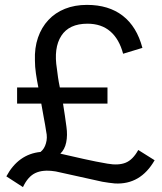

<svg xmlns="http://www.w3.org/2000/svg" viewBox="-20 -729 665 786"><path d="M209 -27Q207 -27 205.5 -27.5Q204 -28 202 -28Q155 -35 124.5 -20.5Q94 -6 74 37Q57 26 40 15Q23 4 6 -7Q55 -98 146 -107Q162 -120 168 -142Q175 -165 169 -191Q165 -218 159.5 -246Q154 -274 149 -305H50V-371H137Q131 -401 127 -428.5Q123 -456 123 -481Q121 -533 135.5 -575Q150 -617 178 -647Q206 -677 246 -693Q286 -709 336 -709Q425 -709 482.5 -664.5Q540 -620 563 -533Q543 -527 523.5 -521Q504 -515 484 -509Q468 -569 431.5 -600.5Q395 -632 338 -632Q263 -632 231 -582.5Q199 -533 213 -447Q215 -430 217.5 -412.5Q220 -395 225 -371H420V-305H238Q242 -280 245.5 -256.5Q249 -233 252 -210Q257 -175 251 -146Q245 -117 227 -100Q275 -89 324 -78Q373 -67 420 -59Q465 -51 494.5 -63Q524 -75 546 -115Q563 -104 579.5 -94Q596 -84 613 -73Q555 28 450 22Q437 21 424.5 19Q412 17 399 15Q351 4 304 -6Q257 -16 209 -27Z"/></svg>

Font: Rosa Sans
Style: Regular
Weight: 400
Designer: Pentagram / MCKL
Foundry: Pentagram / MCKL
Version: Version 1.005;September 16, 2019;FontCreator 11.5.0.2425 64-